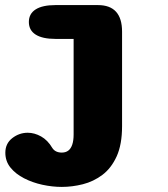

<svg xmlns="http://www.w3.org/2000/svg" viewBox="-20 -496 659 755"><path d="M93.5 -409.5Q93.5 -442 120.2 -459Q147 -476 198 -476H365Q460 -476 460 -371.5V0Q460 72 438.8 118.8Q417.5 165.5 382.5 191.8Q347.5 218 305.8 228.5Q264 239 223 239Q185.5 239 146.5 230.5Q107.5 222 74.5 205Q41.5 188 21.2 163Q1 138 1 104.5Q1 68.5 28.2 47.2Q55.5 26 89 26Q115.5 26 141.5 40.5Q167.5 55 185.5 85.5Q191.5 95 201 99.5Q210.5 104 223 104Q238 104 248.2 96.5Q258.5 89 264 73Q269.5 57 269.5 32.5V-343H198Q147 -343 120.2 -360Q93.5 -377 93.5 -409.5Z"/></svg>

Font: Sono Monospace ExtraBold
Style: Regular
Weight: 800
Version: Version 2.112